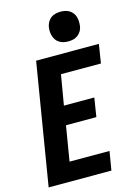

<svg xmlns="http://www.w3.org/2000/svg" viewBox="-142 -1049 793 1123"><g transform="rotate(-15 254.5 -487.5)"><path d="M8 0 129 -735H509L491 -621H249L218 -439H402L384 -325H200L165 -114H407L388 0ZM341 -795Q327 -795 313 -798Q299 -801 287 -808.5Q275 -816 267.5 -826.5Q260 -837 255.5 -850.5Q251 -864 250.5 -878Q250 -892 252 -907Q255 -922 262.5 -935.5Q270 -949 282.5 -958.5Q295 -968 310.5 -971.5Q326 -975 341 -975Q355 -975 369 -972Q383 -969 394.5 -961.5Q406 -954 414 -943.5Q422 -933 426 -919.5Q430 -906 430.5 -892Q431 -878 429 -863Q427 -848 419 -834.5Q411 -821 398.5 -811.5Q386 -802 371 -798.5Q356 -795 341 -795Z"/></g></svg>

Font: Iosevka Term Curly Heavy
Style: Italic
Weight: 900
Italic angle: -9°
Designer: Belleve Invis
Foundry: Belleve Invis
Version: Version 32.3.0